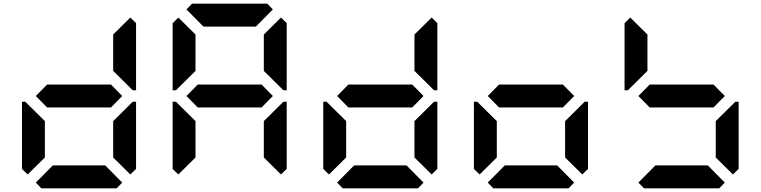

<svg xmlns="http://www.w3.org/2000/svg" viewBox="-20 -1020 4120 1040"><path d="M130 -75 99 -105V-469H117L130 -456L223 -364V-167ZM581 -562 642 -500 581 -438H235L174 -500L235 -562ZM642 -31 612 0H204L174 -31L266 -124H550ZM686 -925 717 -895V-531H699L686 -544L593 -636V-833ZM686 -456 699 -469H717V-105L686 -75L593 -167V-364Z M946 -75 915 -105V-469H933L946 -456L1039 -364V-167ZM946 -544 933 -531H915V-894L946 -925L1039 -833V-636ZM1397 -562 1458 -500 1397 -438H1051L990 -500L1051 -562ZM990 -969 1020 -1000H1428L1458 -969L1366 -876H1082ZM1502 -925 1533 -895V-531H1515L1502 -544L1409 -636V-833ZM1502 -456 1515 -469H1533V-105L1502 -75L1409 -167V-364Z M1762 -75 1731 -105V-469H1749L1762 -456L1855 -364V-167ZM2213 -562 2274 -500 2213 -438H1867L1806 -500L1867 -562ZM2274 -31 2244 0H1836L1806 -31L1898 -124H2182ZM2318 -925 2349 -895V-531H2331L2318 -544L2225 -636V-833ZM2318 -456 2331 -469H2349V-105L2318 -75L2225 -167V-364Z M2578 -75 2547 -105V-469H2565L2578 -456L2671 -364V-167ZM3029 -562 3090 -500 3029 -438H2683L2622 -500L2683 -562ZM3090 -31 3060 0H2652L2622 -31L2714 -124H2998ZM3134 -456 3147 -469H3165V-105L3134 -75L3041 -167V-364Z M3394 -544 3381 -531H3363V-894L3394 -925L3487 -833V-636ZM3845 -562 3906 -500 3845 -438H3499L3438 -500L3499 -562ZM3906 -31 3876 0H3468L3438 -31L3530 -124H3814ZM3950 -456 3963 -469H3981V-105L3950 -75L3857 -167V-364Z"/></svg>

Font: DSEG7 Classic Mini
Style: Bold
Weight: 700
Designer: Keshikan(Twitter:@keshinomi_88pro)
Version: Version 0.46